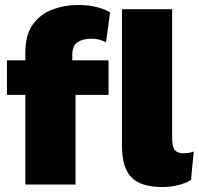

<svg xmlns="http://www.w3.org/2000/svg" viewBox="-20 -743 800 773"><path d="M417 -500V-361H284V0H82V-361H8V-500H82V-532Q82 -603 112.5 -645Q143 -687 192 -705Q241 -723 294 -723Q339 -723 373 -713.5Q407 -704 423 -693L407 -573Q397 -578 383 -582.5Q369 -587 347 -587Q313 -587 292 -573Q271 -559 271 -521V-500ZM673 -706V-186Q673 -154 683 -140Q693 -126 718 -126Q731 -126 740 -127.5Q749 -129 760 -133L749 -19Q731 -6 698.5 2Q666 10 634 10Q547 10 509 -29Q471 -68 471 -157V-706Z"/></svg>

Font: Work Sans ExtraBold
Style: Regular
Weight: 800
Designer: Wei Huang
Foundry: Wei Huang
Version: Version 2.012; ttfautohint (v1.8.3)